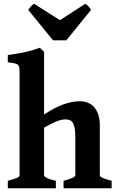

<svg xmlns="http://www.w3.org/2000/svg" viewBox="-20 -1014 631 1034"><path d="M322.3 0V-40.5Q357.4 -49.8 371.6 -56.6Q385.7 -63.5 385.7 -70.3V-270Q385.7 -299.8 382.8 -319.3Q379.9 -338.9 373.5 -350.3Q367.2 -361.8 357.2 -366.5Q347.2 -371.1 333 -371.1Q319.8 -371.1 307.4 -367.9Q294.9 -364.7 281.2 -359.1Q267.6 -353.5 252 -345.2Q236.3 -336.9 217.3 -326.7V-70.3Q217.3 -63 233.2 -55.2Q249 -47.4 280.8 -40.5V0H22V-40.5Q54.2 -48.8 69.8 -55.4Q85.4 -62 85.4 -70.3V-614.3Q85.4 -634.8 84.5 -646.2Q83.5 -657.7 77.4 -664.1Q71.3 -670.4 58.3 -673.1Q45.4 -675.8 22 -678.7V-717.8Q51.8 -721.7 75.2 -725.6Q98.6 -729.5 118.7 -734.1Q138.7 -738.8 156.7 -744.1Q174.8 -749.5 194.3 -756.8L217.3 -735.4V-397.5Q247.6 -417.5 274.2 -431.2Q300.8 -444.8 324.7 -453.1Q348.6 -461.4 369.6 -465.1Q390.6 -468.8 409.7 -468.8Q430.7 -468.8 450.2 -461.9Q469.7 -455.1 484.6 -439.7Q499.5 -424.3 508.5 -399.2Q517.6 -374 517.6 -337.4V-70.3Q517.6 -66.9 520.3 -63.7Q522.9 -60.5 530 -57.1Q537.1 -53.7 549.6 -49.6Q562 -45.4 581.1 -40.5V0ZM337.4 -796.9H265.6L131.8 -960.9Q138.7 -970.7 147 -980Q155.3 -989.3 163.6 -993.7L302.7 -905.3L439.5 -993.7Q447.8 -989.3 456.1 -980Q464.4 -970.7 470.2 -960.9Z"/></svg>

Font: Gentium Book Basic
Style: Bold
Weight: 700
Designer: J. Victor Gaultney and Annie Olsen
Foundry: SIL International
Version: Version 1.102; 2013; Maintenance release